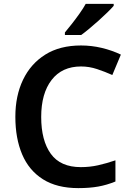

<svg xmlns="http://www.w3.org/2000/svg" viewBox="-20 -958 675 988"><path d="M397 -616Q299 -616 245.5 -546.5Q192 -477 192 -356Q192 -235 241.5 -166.5Q291 -98 396 -98Q442 -98 484.5 -107.5Q527 -117 574 -133V-24Q530 -6 485.5 2Q441 10 383 10Q273 10 201 -35.5Q129 -81 94 -163.5Q59 -246 59 -357Q59 -465 98.5 -547.5Q138 -630 213 -677Q288 -724 397 -724Q451 -724 503.5 -711.5Q556 -699 602 -677L558 -572Q520 -589 479.5 -602.5Q439 -616 397 -616ZM565 -928Q553 -914 532.5 -894Q512 -874 487.5 -852Q463 -830 439.5 -810.5Q416 -791 398 -778H314V-791Q330 -810 350 -835.5Q370 -861 389.5 -888.5Q409 -916 421 -938H565Z"/></svg>

Font: Noto Sans Tangsa SemiBold
Style: Regular
Weight: 600
Version: Version 1.504